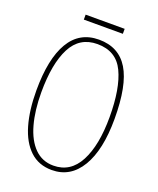

<svg xmlns="http://www.w3.org/2000/svg" viewBox="-152 -916 835 1017"><g transform="rotate(20 265.0 -407.5)"><path d="M264 10Q190 10 141 -36Q92 -82 68 -165Q44 -248 44 -359Q44 -537 99.5 -631Q155 -725 265 -725Q377 -725 431 -636Q485 -547 485 -358Q485 -183 427 -86.5Q369 10 264 10ZM264 -15Q360 -15 408.5 -107Q457 -199 457 -358Q457 -520 414 -610Q371 -700 265 -700Q165 -700 118.5 -610Q72 -520 72 -358Q72 -256 93.5 -178.5Q115 -101 158 -58Q201 -15 264 -15ZM152 -797V-825H372V-797Z"/></g></svg>

Font: Noto Serif Khmer ExtraCondensed Thin
Style: Regular
Weight: 100
Width: 2
Designer: Danh Hong and the Monotype Design Team
Foundry: Monotype Imaging Inc.
Version: Version 2.004; ttfautohint (v1.8.4.7-5d5b)